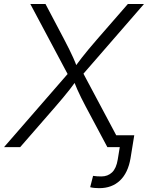

<svg xmlns="http://www.w3.org/2000/svg" viewBox="-38 -748 751 976"><path d="M-17.6 0 327.6 -397 319.3 -346.2 116.2 -727.5H193.4L287.6 -548.8Q302.7 -520 313.7 -497.8Q324.7 -475.6 334.5 -453.9Q344.2 -432.1 354.5 -404.8H340.3Q360.4 -432.1 377.2 -453.9Q394 -475.6 412.8 -498Q431.6 -520.5 456.1 -548.8L611.8 -727.5H693.8L364.3 -348.1L372.6 -398.9L585 0H507.8L398.9 -204.1Q385.3 -230 374.8 -251Q364.3 -272 355 -293Q345.7 -314 335.4 -340.3H351.6Q333 -314.5 316.4 -293.2Q299.8 -272 282.2 -251Q264.6 -230 242.2 -204.1L64.5 0ZM466.3 208.5Q453.6 208.5 441.7 207.3Q429.7 206.1 420.4 203.6L435.1 146Q444.8 147.5 455.6 148.2Q466.3 148.9 477.1 148.9Q509.8 148.9 531.5 128.4Q553.2 107.9 560.5 63L570.8 0H528.3L538.1 -60.5H644.5L625.5 56.6Q612.8 130.9 571.8 169.7Q530.8 208.5 466.3 208.5Z"/></svg>

Font: Inter 16pt Light
Style: Italic
Weight: 300
Italic angle: -9.3988°
Version: Version 4.001;git-66647c0bb